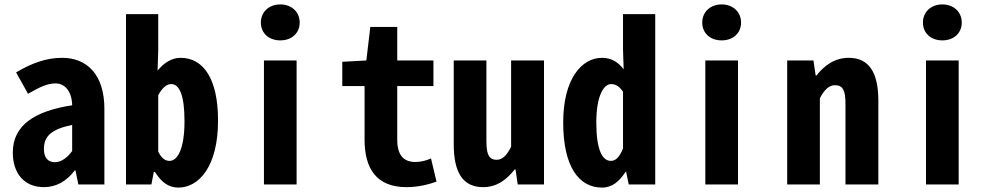

<svg xmlns="http://www.w3.org/2000/svg" viewBox="-20 -836 4540 870"><path d="M179 12C234 12 281 -14 319 -64H322L335 0H453V-343C453 -496 376 -574 261 -574C189 -574 122 -549 53 -508L107 -411C161 -442 194 -458 232 -458C276 -458 306 -419 307 -359C138 -333 38 -269 38 -145C38 -49 91 12 179 12ZM229 -101C201 -101 179 -117 179 -161C179 -217 210 -250 307 -270V-152C287 -123 258 -101 229 -101Z M788 14C881 14 968 -81 968 -290C968 -477 903 -574 798 -574C760 -574 724 -553 694 -516L697 -606V-772H551V0H666L677 -57H682C712 -9 745 14 788 14ZM748 -107C731 -107 713 -116 697 -149V-405C716 -439 735 -455 756 -455C794 -455 816 -402 816 -287C816 -157 783 -107 748 -107Z M1176 0H1324V-562H1176ZM1250 -653C1302 -653 1338 -686 1338 -734C1338 -781 1302 -816 1250 -816C1198 -816 1162 -781 1162 -734C1162 -686 1198 -653 1250 -653Z M1822 12C1877 12 1924 -1 1958 -13L1933 -118C1910 -108 1887 -102 1862 -102C1808 -102 1780 -134 1780 -203V-446H1944V-562H1780V-714H1658L1640 -562L1531 -556V-446H1632V-203C1632 -73 1685 12 1822 12Z M2169 12C2234 12 2277 -24 2312 -68H2316L2326 0H2445V-562H2296V-171C2277 -133 2257 -112 2231 -112C2193 -112 2184 -140 2184 -200V-562H2036V-182C2036 -58 2075 12 2169 12Z M2708 14C2755 14 2787 -15 2815 -58H2817L2829 0H2949V-772H2803V-611L2806 -522C2780 -556 2749 -574 2708 -574C2615 -574 2532 -478 2532 -281C2532 -81 2603 14 2708 14ZM2748 -107C2709 -107 2682 -157 2682 -281C2682 -403 2716 -455 2749 -455C2769 -455 2787 -445 2803 -420V-163C2786 -122 2769 -107 2748 -107Z M3176 0H3324V-562H3176ZM3250 -653C3302 -653 3338 -686 3338 -734C3338 -781 3302 -816 3250 -816C3198 -816 3162 -781 3162 -734C3162 -686 3198 -653 3250 -653Z M3547 0H3695V-391C3715 -429 3737 -450 3763 -450C3799 -450 3811 -427 3811 -367V0H3960V-380C3960 -504 3920 -574 3826 -574C3761 -574 3714 -538 3680 -494H3676L3666 -562H3547Z M4176 0H4324V-562H4176ZM4250 -653C4302 -653 4338 -686 4338 -734C4338 -781 4302 -816 4250 -816C4198 -816 4162 -781 4162 -734C4162 -686 4198 -653 4250 -653Z"/></svg>

Font: Noto Sans Mono CJK HK
Style: Bold
Weight: 700
Designer: Ryoko NISHIZUKA 西塚涼子 (kana, bopomofo & ideographs); Paul D. Hunt (Latin, Greek & Cyrillic); Sandoll Communications 산돌커뮤니
Foundry: Adobe
Version: Version 2.004;hotconv 1.0.118;makeotfexe 2.5.65603